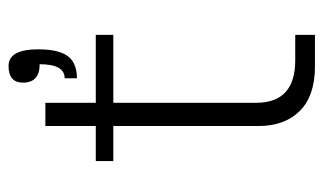

<svg xmlns="http://www.w3.org/2000/svg" viewBox="-170 -568 739 438"><g transform="rotate(-90 199.0 -349.5)"><path d="M183 -134Q183 -45 280 -45H338V0H266Q199 0 164.5 -34.5Q130 -69 130 -129V-460H50V-500H130V-615H183V-500H338V-460H183ZM305 -631Q305 -585 289.5 -564Q274 -543 239 -543V-571Q271 -571 271 -628Q229 -628 229 -666Q229 -699 267 -699Q305 -699 305 -631Z"/></g></svg>

Font: Fivo Sans Light
Style: Regular
Weight: 300
Designer: Alexander Slobzheninov
Foundry: Alexander Slobzheninov
Version: 1.0